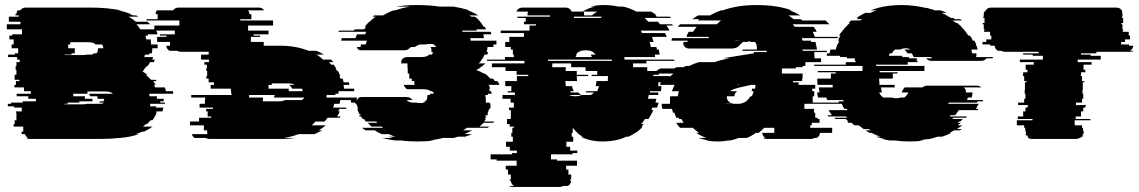

<svg xmlns="http://www.w3.org/2000/svg" viewBox="-20 -550 4507 760"><path d="M614 -149V-144H633V-139H575L574 -129H598Q598 -128 597.5 -127Q597 -126 597 -124H627Q626 -120 625 -116.5Q624 -113 623 -109H600Q600 -108 598 -104H600L598 -99Q594 -89 587 -79Q584 -76 583 -74H576Q573 -70 569.5 -66.5Q566 -63 562 -59H558L546 -49H584Q577 -44 568.5 -39Q560 -34 550 -29H543Q537 -26 530.5 -23.5Q524 -21 517 -19H530Q498 -8 457 -4H450Q434 -2 415 -1Q396 0 375 0H98Q89 0 84 -4H91Q83 -8 79 -19H67Q66 -21 65.5 -23Q65 -25 65 -27V-29H72V-49H34V-59H38V-74H45V-104H43V-109H66V-124H36V-129H11V-139H24V-144H70V-149H122V-159H92V-169H46V-179H102V-189H75V-204H37V-214H43V-229H57V-234H38V-254H45V-274H42V-289H45V-304H58V-314H48V-324H12V-334H39V-339H52V-359H26V-374H34V-394H17V-409H28V-414H67V-434H7V-454H61V-464H15V-484H54V-489H41V-494H45Q45 -502 50 -509H60Q68 -520 82 -520H339Q374 -520 404 -517Q434 -514 459 -509H449Q478 -503 498 -494H494Q497 -493 500 -492Q503 -491 506 -489H519L528 -484H489Q505 -475 518 -464H564L574 -454H520Q528 -446 535 -434H595Q601 -425 604 -414H565Q565 -413 565.5 -412Q566 -411 566 -409H556L559 -394H576Q577 -390 577.5 -384.5Q578 -379 578 -374H604V-359H583Q583 -354 582.5 -349Q582 -344 581 -339H572L570 -334H554L551 -324H586Q585 -322 584.5 -319Q584 -316 582 -314H593Q592 -312 591 -309Q590 -306 588 -304H574L565 -289H562Q559 -285 555.5 -281.5Q552 -278 548 -274H552Q550 -273 548 -271Q546 -269 544 -267Q555 -261 563 -254H557Q568 -246 578 -234H596Q599 -231 600 -229H587L596 -214H589Q591 -212 592 -209Q593 -206 594 -204H632Q634 -200 635 -196.5Q636 -193 637 -189H664Q666 -183 666 -179H571L572 -169H601V-159H628Q628 -157 628 -154Q628 -151 627 -149ZM263 -334H236V-332H306Q312 -332 317 -332.5Q322 -333 326 -334H343Q347 -335 353 -339H362Q368 -345 368 -357V-359H389Q389 -367 384 -374H358Q352 -383 328 -383H258V-374H250V-359H276V-339H263ZM382 -139Q386 -140 392 -144H373Q374 -145 376 -149H390L393 -159H366V-162Q366 -167 365 -169H337Q336 -173 332 -179H427Q419 -188 396 -188H326V-179H270V-169H316V-159H346V-149H294V-144H248V-139H235V-137H305Q311 -137 316 -137.5Q321 -138 325 -139Z M1324 -139H1303Q1302 -135 1301 -131.5Q1300 -128 1299 -124H1351Q1351 -123 1350.5 -122Q1350 -121 1350 -119H1323L1319 -109H1325Q1321 -99 1314 -89H1328L1325 -84H1277L1265 -69H1229L1214 -54H1270Q1263 -49 1256.5 -44Q1250 -39 1242 -34H1255Q1239 -25 1224 -19H1162Q1135 -9 1105 -4H1150Q1137 -2 1123.5 -1Q1110 0 1096 0H809Q800 0 795 -4H750Q743 -9 739 -19H801Q800 -22 800 -27V-34H787V-54H732V-69H768V-84H816V-89H802V-109H796V-119H823V-124H770V-139H791V-154H792V-164H737V-174H897V-179H895V-189H894V-199H814V-214H827V-224H806V-239H797V-249H800V-269H797V-274H796V-279H799V-294H789V-304H807V-314H776V-334H806V-345H696Q687 -345 682 -349H651Q640 -355 638 -369H653V-384H602V-404H639V-409H613V-414H672V-429H591V-449H690V-469H560V-474H604V-494H596Q596 -502 601 -509H665Q673 -520 687 -520H1004Q1019 -520 1025 -509H962Q967 -502 967 -494H975V-474H931V-469H1061V-449H962V-429H1043V-414H984V-409H1010V-404H973V-384H1024V-369H1089Q1152 -369 1201 -349H1232Q1247 -343 1262 -334H1232Q1240 -330 1246.5 -324.5Q1253 -319 1259 -314H1290L1300 -304H1282L1291 -294H1301L1311 -279H1308L1311 -274H1312L1315 -269H1318L1327 -249H1324L1327 -239H1336Q1338 -235 1338.5 -231.5Q1339 -228 1340 -224H1361Q1362 -222 1362 -219Q1362 -216 1363 -214H1340Q1341 -210 1341 -206.5Q1341 -203 1342 -199H1382V-189H1320V-179H1308Q1307 -177 1307 -174H1273L1272 -164H1393Q1392 -162 1392 -159Q1392 -156 1392 -154H1327ZM1043 -214V-199H1123V-189H1178Q1178 -193 1176 -199H1136Q1133 -208 1124 -214H1147Q1137 -220 1121 -220H1056V-214ZM966 -164H1021V-154H1020V-149H1085Q1098 -149 1110 -154H1174Q1178 -156 1180.5 -158.5Q1183 -161 1185 -164H1064Q1066 -168 1068 -174H966Z M1904 -79Q1902 -77 1900 -74Q1898 -71 1896 -69H1937L1932 -64H1894Q1890 -60 1886.5 -56.5Q1883 -53 1878 -49H1917Q1916 -48 1914 -47Q1912 -46 1910 -44H1828L1813 -34H1849Q1836 -27 1819 -19H1848Q1841 -16 1834.5 -13.5Q1828 -11 1821 -9H1794Q1790 -8 1786 -7Q1782 -6 1777 -4H1735Q1722 -1 1708.5 1.5Q1695 4 1681 6H1702Q1686 8 1668.5 9Q1651 10 1633 10Q1614 10 1597 9Q1580 8 1565 6H1544Q1530 4 1517 1.5Q1504 -1 1493 -4H1535Q1531 -6 1526.5 -7Q1522 -8 1518 -9H1545Q1538 -11 1531.5 -13.5Q1525 -16 1519 -19H1491Q1476 -26 1463 -34H1427Q1423 -36 1419.5 -39Q1416 -42 1413 -44H1496Q1495 -46 1493 -47Q1491 -48 1490 -49H1450L1435 -64H1473Q1472 -66 1471 -67Q1470 -68 1469 -69H1428L1421 -79H1416Q1414 -81 1412.5 -84Q1411 -87 1409 -89H1404L1401 -94H1408L1405 -99H1402Q1400 -104 1398 -109Q1396 -114 1394 -119H1397Q1396 -123 1395 -126.5Q1394 -130 1393 -134H1392L1390 -139H1387Q1387 -142 1386 -144H1370Q1369 -146 1369 -149Q1368 -152 1369 -154H1394Q1397 -166 1411 -166H1586Q1599 -166 1604 -162Q1609 -158 1614 -154H1588Q1590 -153 1592 -152Q1594 -151 1595 -149Q1598 -148 1601.5 -146.5Q1605 -145 1609 -144H1626Q1631 -143 1636 -142.5Q1641 -142 1648 -142Q1654 -142 1659 -142.5Q1664 -143 1668 -144H1651Q1657 -145 1663 -149Q1665 -150 1666 -151.5Q1667 -153 1668 -154Q1672 -159 1672 -171V-174H1682Q1682 -177 1681 -179H1697Q1696 -185 1690 -189H1685Q1675 -197 1651 -197H1594Q1591 -197 1585 -199H1590Q1582 -203 1578 -214H1621Q1621 -216 1620.5 -217Q1620 -218 1620 -219V-229H1610V-239H1600V-259H1594V-279H1593V-299H1568V-302Q1568 -312 1575 -319H1576Q1583 -324 1589 -324H1646Q1671 -324 1679 -334H1690Q1692 -338 1694 -344H1688V-350Q1688 -359 1684 -364H1707Q1703 -371 1692 -374H1703Q1699 -375 1695 -375.5Q1691 -376 1686 -376Q1679 -376 1673 -375.5Q1667 -375 1662 -374H1642Q1631 -371 1622 -364H1607L1606 -363Q1601 -359 1596 -355Q1591 -351 1578 -351H1409Q1395 -351 1393 -364H1407Q1407 -367 1408 -368Q1408 -372 1409 -374H1428Q1429 -378 1430 -381.5Q1431 -385 1432 -389H1330L1333 -399H1387L1393 -414H1425Q1427 -419 1430 -424H1319L1322 -429H1381L1384 -434H1422Q1424 -436 1425.5 -439Q1427 -442 1429 -444H1424Q1432 -456 1442 -464H1443Q1455 -476 1467 -484H1454Q1456 -486 1458 -487Q1460 -488 1461 -489H1496Q1505 -494 1515.5 -499.5Q1526 -505 1538 -509H1545Q1569 -518 1603 -524H1549Q1584 -530 1627 -530Q1680 -530 1720 -524H1775Q1810 -518 1839 -509H1831Q1843 -505 1853.5 -500Q1864 -495 1873 -489H1838L1846 -484H1859Q1866 -480 1871.5 -474.5Q1877 -469 1881 -464H1880Q1885 -460 1888 -454.5Q1891 -449 1894 -444H1899Q1902 -439 1904 -434H1866Q1868 -430 1868 -429H1809L1811 -424H1922L1925 -414H1893L1896 -399H1842L1843 -389H1945V-374H1934Q1933 -372 1933 -369Q1933 -366 1933 -364H1910Q1909 -359 1908.5 -354Q1908 -349 1906 -344H1912L1909 -334H1898Q1897 -332 1896 -329Q1895 -326 1893 -324L1891 -319H1890Q1883 -307 1875 -299H1901Q1896 -294 1890 -289Q1884 -284 1876 -279H1877L1865 -273Q1883 -267 1894 -259H1899Q1913 -249 1921 -239H1931Q1935 -235 1939 -229H1949Q1951 -225 1953.5 -221.5Q1956 -218 1957 -214H1914Q1919 -207 1920 -199H1916Q1918 -193 1918 -189H1924Q1926 -183 1926 -179H1911V-174H1901Q1902 -169 1902.5 -164Q1903 -159 1903 -154V-144H1919V-139H1922Q1922 -136 1921 -134H1922Q1922 -130 1921.5 -126.5Q1921 -123 1920 -119H1916Q1915 -114 1913 -109Q1911 -104 1909 -99H1912L1910 -94H1903L1900 -89H1905Q1904 -87 1902.5 -84Q1901 -81 1899 -79Z M2649 -314V-309H2538Q2539 -307 2539 -304Q2539 -301 2539 -299H2486V-284H2542V-269H2588V-254H2566V-249H2631V-229H2586V-220Q2586 -213 2585 -209H2598Q2598 -204 2597.5 -199Q2597 -194 2596 -189H2553V-184H2586L2585 -174H2548L2545 -159H2578Q2577 -155 2576.5 -151.5Q2576 -148 2574 -144H2587L2581 -124H2562Q2561 -122 2560.5 -119Q2560 -116 2558 -114H2566Q2564 -110 2562.5 -106.5Q2561 -103 2559 -99H2558Q2554 -89 2547 -79H2533Q2529 -74 2526 -69Q2523 -64 2518 -59H2528Q2527 -57 2524 -54L2519 -49H2524Q2523 -48 2522 -47Q2521 -46 2519 -44H2520Q2508 -32 2496 -24H2494Q2483 -16 2468 -9H2460Q2419 10 2366 10Q2316 10 2279 -9H2287Q2276 -14 2265 -24H2266Q2255 -34 2247 -44V-24H2243V-9H2249V11H2222V31H2237V46H2265V56H2246V61H2161V81H2185V86H2264V106H2221V121H2230V141H2241V161H2237V166H2241Q2239 180 2228 186H2209Q2204 190 2195 190H2010Q2000 190 1995 186H2015Q2004 180 2002 166H1998V161H2002V141H1991V121H1982V106H2025V86H1946V81H1922V61H2007V56H2026V46H1998V31H1983V11H2010V-9H2004V-24H2008V-44H2014V-49H1997V-54H1998V-59H1987V-79H2002V-114H1995V-124H2014V-144H2001V-159H1969V-174H2018V-184H1990V-189H2004V-209H1980V-229H2026V-249H2071V-254H2025V-269H1981V-284H1927V-299H2056V-309H1908V-314H1979V-324H2014V-334H2010V-354H2002V-364H1980V-384H1996V-404H2054V-419H1962V-429H2076V-449H2102V-454H2054V-464H2061V-479H2028V-484H2157V-489H2068V-493Q2068 -500 2071 -504H2024Q2031 -520 2049 -520H2219Q2236 -520 2243 -504H2286Q2297 -511 2309.5 -516Q2322 -521 2336 -524H2318Q2342 -530 2371 -530Q2401 -530 2428 -524H2446Q2474 -518 2499 -504H2557Q2568 -499 2579 -489H2574L2580 -484H2631L2637 -479H2532L2546 -464H2585L2592 -454H2640Q2641 -453 2642 -452Q2643 -451 2644 -449H2618Q2625 -441 2630 -429H2516Q2518 -427 2519 -424Q2520 -421 2521 -419H2612Q2614 -415 2616 -411.5Q2618 -408 2619 -404H2561L2567 -384H2551Q2553 -380 2554 -374.5Q2555 -369 2556 -364H2578Q2580 -358 2580 -354H2588L2591 -334H2572L2573 -324H2451Q2452 -322 2452 -319Q2452 -316 2452 -314ZM2290 -504Q2292 -501 2292 -493V-489H2323Q2332 -497 2344 -504ZM2252 -484V-479H2358Q2359 -481 2360.5 -482Q2362 -483 2363 -484ZM2299 -351Q2271 -351 2260 -334H2263Q2262 -332 2261 -329.5Q2260 -327 2258 -324H2323Q2322 -328 2318 -334H2337Q2326 -351 2299 -351ZM2403 -309 2401 -314H2150Q2150 -313 2149.5 -312Q2149 -311 2149 -309ZM2298 -269Q2298 -273 2298 -276.5Q2298 -280 2297 -284H2241V-293Q2241 -295 2240.5 -296.5Q2240 -298 2240 -299H2167Q2166 -297 2166 -293V-284H2220Q2219 -280 2219 -276.5Q2219 -273 2219 -269H2263V-254H2308V-249H2263Q2263 -245 2263.5 -239.5Q2264 -234 2264 -229H2218Q2218 -223 2219 -219Q2219 -212 2220 -209H2244Q2247 -197 2251 -189H2237L2240 -184H2269Q2275 -177 2281 -174H2232Q2244 -169 2258 -169Q2271 -169 2283 -174H2319Q2325 -177 2331 -184H2298L2301 -189H2344Q2348 -197 2351 -209H2338L2341 -227V-229H2386Q2386 -234 2386 -239Q2386 -244 2387 -249H2322V-254H2344V-269Z M3187 -54V-44H3274V-27Q3274 -25 3273 -24H3226Q3224 -10 3213 -4H3204Q3199 0 3190 0H3015Q3006 0 3001 -4H3009Q2999 -11 2997 -24H3045V-44H3005Q3000 -39 2994.5 -34Q2989 -29 2983 -24H2972Q2954 -11 2936 -4H2904Q2897 -1 2888.5 1.5Q2880 4 2871 6H2863Q2853 8 2842.5 9Q2832 10 2821 10Q2809 10 2797.5 9Q2786 8 2775 6H2783Q2773 4 2763.5 1.5Q2754 -1 2745 -4H2776Q2754 -12 2736 -24H2747Q2740 -29 2734 -34Q2728 -39 2722 -44H2672L2663 -54Q2662 -56 2660 -59Q2658 -62 2656 -64H2686Q2684 -68 2681.5 -71.5Q2679 -75 2677 -79H2668Q2668 -80 2666 -84H2657L2654 -89H2655L2649 -104H2644Q2643 -108 2642 -111.5Q2641 -115 2640 -119H2602Q2599 -130 2599 -139H2632V-149Q2632 -154 2632 -159.5Q2632 -165 2633 -169H2663Q2664 -174 2665 -179.5Q2666 -185 2667 -189H2639L2641 -194H2642L2644 -199H2643Q2645 -203 2647 -206.5Q2649 -210 2650 -214H2591L2597 -224H2575Q2578 -227 2579 -229H2615Q2617 -231 2619 -234Q2621 -237 2623 -239H2625Q2635 -251 2646 -259H2564Q2571 -264 2578.5 -269.5Q2586 -275 2594 -279H2649L2658 -284H2686Q2688 -286 2691 -287Q2694 -288 2696 -289H2708Q2726 -298 2747 -304H2808Q2822 -309 2836.5 -312.5Q2851 -316 2867 -319H2842L2858 -322L2964 -339V-344H3015V-349H2919V-354H2976Q2976 -359 2976 -362.5Q2976 -366 2975 -369Q2974 -378 2968 -384H2951Q2950 -385 2946 -387L2939 -384H2922Q2918 -381 2914 -377.5Q2910 -374 2905 -369H2906Q2895 -358 2878 -358H2708Q2693 -358 2688 -369H2687Q2684 -374 2685 -380V-384H2701Q2702 -386 2702 -389H2638Q2638 -393 2640 -399H2784Q2784 -400 2786 -404H2697Q2700 -414 2706 -424H2723Q2726 -429 2730 -434Q2734 -439 2738 -444H2663L2672 -454H2817Q2821 -458 2825.5 -461.5Q2830 -465 2834 -469H2742L2748 -474H2720Q2725 -478 2731 -481.5Q2737 -485 2743 -489H2790Q2811 -501 2834 -509H2841Q2868 -519 2901.5 -524.5Q2935 -530 2975 -530Q3057 -530 3114 -509H3106Q3117 -505 3127.5 -500Q3138 -495 3148 -489H3101L3122 -474H3150L3156 -469H3248L3263 -454H3118Q3120 -452 3122 -449Q3124 -446 3126 -444H3200Q3204 -440 3207.5 -434.5Q3211 -429 3213 -424H3197L3206 -404H3295Q3297 -400 3297 -399H3153Q3155 -397 3155.5 -394Q3156 -391 3157 -389H3190Q3190 -388 3190.5 -387Q3191 -386 3191 -384H3208L3214 -354H3156Q3156 -353 3156.5 -352Q3157 -351 3157 -349H3253V-344H3203V-339Q3204 -334 3204 -329Q3204 -324 3204 -319H3230V-304H3168V-289H3157V-284H3130V-279H3075V-259H3157V-239H3155V-229H3119V-224H3141V-214H3207V-199H3195V-189H3203V-169H3197V-139H3164V-119H3202V-104H3207V-84H3216V-79H3224V-64H3193V-54ZM2897 -390Q2890 -390 2887 -389H2908Q2905 -390 2897 -390ZM2904 -216 2895 -214H2904ZM2870 -189H2898Q2887 -181 2887 -169H2857V-166Q2857 -156 2864 -149Q2869 -142 2884 -139H2908Q2923 -142 2934 -149Q2943 -157 2951 -169H2956Q2958 -174 2960 -178.5Q2962 -183 2963 -189H2955Q2955 -191 2955.5 -192Q2956 -193 2956 -194H2957V-199H2969Q2970 -203 2970 -206.5Q2970 -210 2970 -214H2953L2904 -203Q2900 -202 2896.5 -201Q2893 -200 2890 -199Q2887 -198 2884 -197Q2881 -196 2879 -194H2878Q2876 -193 2874 -192Q2872 -191 2870 -189ZM2875 -139H2850Q2854 -138 2862 -138Q2865 -138 2868.5 -138Q2872 -138 2875 -139Z M3843 -324H3911Q3911 -323 3910 -322Q3909 -321 3908 -319H3885Q3877 -309 3863 -309H3668Q3654 -309 3646 -319H3669L3666 -324H3597L3594 -329Q3593 -333 3589 -339H3572Q3566 -350 3559 -354H3584Q3576 -359 3565 -359Q3553 -359 3545 -354H3524Q3516 -350 3511 -339H3502Q3500 -335 3498 -329H3552Q3551 -327 3551 -324H3578Q3577 -322 3577 -319H3610Q3609 -317 3609 -314Q3609 -311 3608 -309H3612V-304H3573V-294H3448V-289H3640Q3639 -284 3639 -279Q3639 -274 3639 -269H3462V-264H3533V-259H3514V-239H3460Q3460 -235 3460 -231.5Q3460 -228 3461 -224V-214H3521Q3521 -207 3522 -204H3467Q3469 -191 3471 -184H3460Q3466 -170 3477 -164H3510Q3518 -161 3527 -161Q3538 -161 3545 -164H3559Q3568 -169 3576 -184H3549L3552 -191Q3554 -195 3556.5 -198.5Q3559 -202 3561 -204H3631Q3640 -211 3651 -211H3846Q3856 -211 3865 -204H3795Q3805 -196 3803 -184H3830Q3829 -180 3828.5 -175Q3828 -170 3826 -164H3811L3808 -154H3872L3870 -149H3849L3847 -144H3736L3733 -139H3854L3843 -119H3853L3850 -114H3775Q3772 -109 3768.5 -104Q3765 -99 3761 -94H3743Q3742 -93 3741 -92Q3740 -91 3739 -89H3808Q3807 -88 3806 -87Q3805 -86 3804 -84H3754Q3753 -83 3752 -82Q3751 -81 3749 -79H3791L3781 -69H3776L3771 -64H3783L3771 -54H3789Q3784 -50 3778.5 -46.5Q3773 -43 3767 -39H3787L3779 -34H3757L3739 -24H3745Q3729 -15 3709 -9H3692Q3683 -6 3674 -3.5Q3665 -1 3656 1H3647Q3640 2 3633 3.5Q3626 5 3619 6H3639Q3625 8 3610 9Q3595 10 3579 10Q3564 10 3550 9Q3536 8 3522 6H3501Q3494 5 3487.5 3.5Q3481 2 3474 1H3483Q3474 -1 3465 -3.5Q3456 -6 3448 -9H3465Q3446 -15 3430 -24H3423Q3419 -26 3414.5 -28.5Q3410 -31 3406 -34H3427L3419 -39H3399L3379 -54H3362Q3359 -56 3356 -59Q3353 -62 3351 -64H3338L3333 -69H3338L3328 -79H3287Q3284 -82 3283 -84H3333Q3330 -87 3329 -89H3259Q3258 -91 3255 -94H3273Q3269 -99 3266 -104Q3263 -109 3260 -114H3335L3332 -119H3322Q3319 -124 3316.5 -129Q3314 -134 3312 -139H3192L3190 -144H3301L3299 -149H3320L3318 -154H3254L3251 -164H3218Q3217 -169 3216 -174Q3215 -179 3214 -184H3224L3221 -204H3276V-214H3216V-219Q3215 -224 3215 -229Q3215 -234 3215 -239H3269V-259H3288V-264H3217V-269H3394V-289H3203V-294H3328V-304H3367V-309H3363Q3364 -311 3364 -314Q3364 -317 3364 -319H3332V-324H3305Q3305 -327 3306 -329H3252Q3254 -335 3254 -339H3264L3267 -354H3288L3294 -374H3296Q3297 -378 3299 -381.5Q3301 -385 3302 -389H3297Q3299 -394 3301.5 -399.5Q3304 -405 3307 -409H3301Q3303 -413 3305.5 -416.5Q3308 -420 3311 -424H3312Q3316 -429 3320 -434.5Q3324 -440 3328 -444H3329Q3335 -452 3344 -459H3339L3345 -464H3343L3349 -469H3386Q3388 -471 3390 -472Q3392 -473 3393 -474H3371Q3373 -476 3375 -477Q3377 -478 3378 -479H3370Q3388 -491 3405 -499H3425Q3431 -502 3437 -504.5Q3443 -507 3449 -509H3426Q3430 -511 3433.5 -512Q3437 -513 3441 -514H3440Q3445 -516 3449.5 -517Q3454 -518 3458 -519H3455Q3499 -530 3547 -530Q3574 -530 3598 -527Q3622 -524 3643 -519H3646Q3651 -518 3655.5 -517Q3660 -516 3664 -514H3665Q3669 -513 3672.5 -512Q3676 -511 3680 -509H3703Q3718 -504 3728 -499H3707Q3717 -495 3726 -489.5Q3735 -484 3744 -479H3752Q3754 -478 3756 -477Q3758 -476 3759 -474H3781Q3783 -473 3784.5 -472Q3786 -471 3788 -469H3751L3757 -464H3759L3765 -459H3769Q3774 -455 3778 -451.5Q3782 -448 3786 -444H3785Q3790 -439 3794.5 -434Q3799 -429 3803 -424H3802Q3805 -420 3808 -416.5Q3811 -413 3813 -409H3819Q3823 -404 3826 -399Q3829 -394 3831 -389H3837Q3839 -385 3841 -381.5Q3843 -378 3844 -374H3843Q3845 -369 3847 -364Q3849 -359 3850 -354H3825L3828 -339H3845V-329Z M4320 -339H4259V-334H4297V-329H4337V-314H4246V-304H4301V-294H4269V-274H4276V-264H4259V-254H4258V-249H4263V-229H4272V-224H4266V-194H4265V-179H4268V-159H4263V-144H4239V-134H4278V-129H4276V-124H4268V-109H4259V-89H4238V-79H4296V-74H4234V-54H4263V-44H4267V-34H4268V-29H4270V-27Q4270 -25 4269.5 -23Q4269 -21 4268 -19H4266L4264 -14H4269Q4268 -12 4265 -9H4261Q4260 -6 4255 -4H4253Q4248 0 4239 0H4064Q4055 0 4050 -4H4052Q4050 -5 4046 -9H4050Q4049 -11 4048 -12Q4047 -13 4046 -14H4041L4039 -19H4042Q4041 -22 4041 -27V-29H4039V-34H4038V-44H4034V-54H4005V-74H4067V-79H4009V-89H4030V-109H4039V-124H4047V-129H4049V-134H4010V-144H4034V-159H4039V-179H4036V-194H4037V-224H4043V-229H4034V-249H4029V-254H4030V-264H4047V-274H4040V-294H4072V-304H4017V-314H4108V-329H4068V-334H4030V-339H4091V-345H3958Q3949 -345 3944 -349H3930Q3919 -355 3917 -369H3900V-374H3869V-384H3884V-394H3904V-409H3899V-424H3875V-429H3877V-434H3874V-454H3870V-459H3877V-479H3872V-484H3874V-493Q3874 -498 3876 -504H3879Q3886 -520 3903 -520H4398Q4416 -520 4423 -504H4421Q4423 -498 4423 -493V-484H4421V-479H4426V-459H4419V-454H4423V-434H4426V-429H4424V-424H4448V-409H4453V-394H4433V-384H4418V-374H4449V-369H4466Q4464 -355 4453 -349H4467Q4462 -345 4453 -345H4320Z"/></svg>

Font: Rubik Glitch
Style: Regular
Weight: 400
Designer: Hubert and Fischer, NaN
Foundry: Hubert and Fischer, NaN
Version: Version 2.200